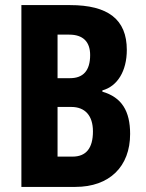

<svg xmlns="http://www.w3.org/2000/svg" viewBox="-20 -734 572 754"><path d="M255 -714H64V0H276C410 0 491 -80 491 -208C491 -298 458 -352 382 -374V-379C441 -395 478 -455 478 -538C478 -658 404 -714 255 -714ZM255 -427H206V-598H252C306 -598 334 -570 334 -518C334 -457 307 -427 255 -427ZM206 -314H260C314 -314 345 -280 345 -218C345 -152 318 -119 265 -119H206Z"/></svg>

Font: Noto Sans Oriya ExtCond Bold
Style: Bold
Weight: 700
Width: 2
Designer: Amélie Bonet and Sol Matas
Foundry: Google LLC
Version: Version 2.006